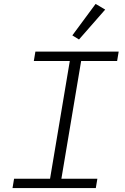

<svg xmlns="http://www.w3.org/2000/svg" viewBox="-20 -962 640 982"><path d="M44 0 52 -48H236L337 -650H153L161 -698H587L579 -650H395L294 -48H478L470 0ZM384 -760 350 -781 469 -942 518 -913Z"/></svg>

Font: IBM Plex Mono Light
Style: Italic
Weight: 300
Italic angle: -9°
Monospace: yes
Designer: Mike Abbink, Paul van der Laan, Pieter van Rosmalen
Foundry: Bold Monday
Version: Version 2.3